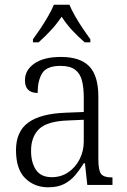

<svg xmlns="http://www.w3.org/2000/svg" viewBox="-20 -786 541 816"><path d="M185 10Q126 10 87 -28.5Q48 -67 48 -148Q48 -227 100 -265Q152 -303 259 -307L336 -310V-372Q336 -413 328.5 -443Q321 -473 299.5 -489.5Q278 -506 237 -506Q179 -506 159.5 -475Q140 -444 140 -391Q86 -391 86 -445Q86 -488 126 -516Q166 -544 239 -544Q321 -544 359.5 -504Q398 -464 398 -375V-111Q398 -62 409.5 -47Q421 -32 454 -32H458V0H351L341 -92H336Q320 -66 300.5 -42.5Q281 -19 253.5 -4.5Q226 10 185 10ZM200 -33Q240 -33 270.5 -54Q301 -75 318.5 -109.5Q336 -144 336 -185V-277L269 -274Q181 -271 146.5 -238Q112 -205 112 -145Q112 -95 133 -64Q154 -33 200 -33ZM120 -619Q134 -638 151.5 -664Q169 -690 184.5 -717Q200 -744 209 -766H275Q284 -744 299.5 -717Q315 -690 332.5 -664Q350 -638 364 -619V-606H340Q310 -632 286 -658Q262 -684 242 -715Q221 -684 197 -658Q173 -632 144 -606H120Z"/></svg>

Font: Noto Serif SemiCondensed Light
Style: Regular
Weight: 300
Width: 4
Designer: Monotype Design Team
Foundry: Monotype Imaging Inc.
Version: Version 2.013